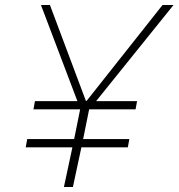

<svg xmlns="http://www.w3.org/2000/svg" viewBox="-20 -749 715 769"><path d="M236 0 270 -159H83L89 -192H277L301 -311H114L120 -344H290L144 -729H180L324 -345H327L631 -729H675L365 -344H529L523 -311H337L313 -192H498L492 -159H306L272 0Z"/></svg>

Font: Mona Sans ExtraLight
Style: Italic
Weight: 200
Italic angle: -11.6951°
Designer: Deni Anggara
Foundry: GitHub
Version: Version 2.000